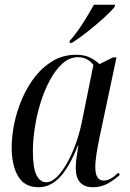

<svg xmlns="http://www.w3.org/2000/svg" viewBox="-20 -776 544 806"><path d="M142 10Q83 10 56 -36Q29 -82 29 -157Q29 -205 40 -258Q51 -311 73 -362Q95 -413 127.5 -454.5Q160 -496 203 -521Q246 -546 299 -546Q335 -546 358.5 -534Q382 -522 398 -507L454 -535H469L398 -200Q395 -185 390.5 -161.5Q386 -138 383 -114.5Q380 -91 380 -75Q380 -18 415 -18Q430 -18 445 -26.5Q460 -35 477 -51L483 -42Q464 -24 435 -7Q406 10 371 10Q298 10 298 -71Q298 -94 301.5 -116.5Q305 -139 309 -165H307Q271 -74 231 -32Q191 10 142 10ZM174 -11Q196 -11 218.5 -33Q241 -55 261.5 -91.5Q282 -128 298 -172.5Q314 -217 323 -261L372 -503Q361 -519 344 -527.5Q327 -536 308 -536Q272 -536 242.5 -509.5Q213 -483 189.5 -439.5Q166 -396 150 -344Q134 -292 126 -239Q118 -186 118 -142Q118 -72 133 -41.5Q148 -11 174 -11ZM273 -605Q300 -635 327 -677Q354 -719 374 -756H463L461 -747Q446 -728 415 -700Q384 -672 348 -643.5Q312 -615 282 -596H272Z"/></svg>

Font: Noto Serif Display Condensed
Style: Italic
Weight: 400
Width: 3
Italic angle: -12°
Designer: Monotype Design Team
Foundry: Monotype Imaging Inc.
Version: Version 2.009